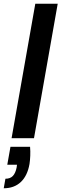

<svg xmlns="http://www.w3.org/2000/svg" viewBox="-39 -740 329 1028"><path d="M23 0 150 -720H270L143 0ZM-19 268 -10 217Q16 217 30 202Q44 187 50 157L52 142H0L17 46H122Q124 70 123 94Q122 118 119 138Q108 201 72.5 234.5Q37 268 -19 268Z"/></svg>

Font: DM Sans 17pt SemiBold
Style: Italic
Weight: 600
Italic angle: -10°
Version: Version 4.004;gftools[0.9.30]